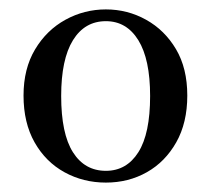

<svg xmlns="http://www.w3.org/2000/svg" viewBox="-20 -845 448 408"><path d="M205 -457Q157 -457 117 -479Q77 -501 53.5 -542.5Q30 -584 30 -642Q30 -699 54.5 -740Q79 -781 119 -803Q159 -825 205 -825Q251 -825 290.5 -803Q330 -781 354 -740.5Q378 -700 378 -642Q378 -584 354.5 -542.5Q331 -501 292 -479Q253 -457 205 -457ZM205 -482Q249 -482 274 -521.5Q299 -561 299 -641Q299 -719 274 -759.5Q249 -800 205 -800Q160 -800 135 -759.5Q110 -719 110 -641Q110 -561 135 -521.5Q160 -482 205 -482Z"/></svg>

Font: Early Summer Mincho SemiBold
Style: Regular
Weight: 600
Designer: GuiWonder
Version: Version 1.002